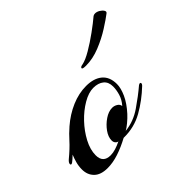

<svg xmlns="http://www.w3.org/2000/svg" viewBox="-139 -619 777 777"><g transform="rotate(-45 250.0 -230.5)"><path d="M77 9Q38 9 18.5 -10.5Q-1 -30 -1 -61Q-1 -80 4 -98Q9 -116 15 -130Q8 -123 1.5 -117.5Q-5 -112 -9 -109Q-13 -106 -16 -106Q-20 -106 -20 -111Q-20 -118 -10 -127Q25 -156 45 -178.5Q65 -201 87 -220Q124 -252 166 -270Q208 -288 250 -288Q294 -288 319 -267Q344 -246 344 -205Q344 -182 330.5 -152Q317 -122 288 -90Q276 -77 261 -64.5Q246 -52 235 -46Q284 -51 327 -80.5Q370 -110 404 -139Q409 -142 411 -142Q416 -142 416 -137Q416 -133 411 -128Q368 -87 318.5 -59Q269 -31 209 -32Q174 -13 140.5 -2Q107 9 77 9ZM122 -19Q136 -19 152 -24Q168 -29 184 -37Q178 -37 172.5 -43Q167 -49 167 -59Q167 -79 182 -100Q197 -121 219 -136Q241 -151 262 -151Q274 -151 284.5 -144.5Q295 -138 296 -127Q313 -146 319.5 -168Q326 -190 326 -209Q326 -235 309.5 -248.5Q293 -262 265 -262Q238 -262 205.5 -243Q173 -224 144.5 -194Q116 -164 97.5 -129Q79 -94 79 -62Q79 -19 122 -19ZM308 -346Q286 -346 288 -352Q288 -358 302 -360Q322 -364 353.5 -382.5Q385 -401 418 -425Q451 -449 472 -467Q477 -470 483 -470Q493 -470 503 -464Q513 -458 518 -450Q523 -442 516 -437Q498 -423 463.5 -401Q429 -379 388 -362.5Q347 -346 308 -346Z"/></g></svg>

Font: Arizonia
Style: Regular
Weight: 400
Designer: Robert E. Leuschke
Foundry: Robert E. Leuschke
Version: Version 1.010; ttfautohint (v1.8.4.7-5d5b)